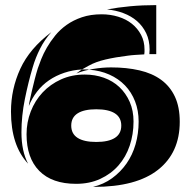

<svg xmlns="http://www.w3.org/2000/svg" viewBox="-20 -721 736 752"><path d="M503 -245Q503 -195 488 -150.5Q473 -106 444 -73Q415 -40 373 -20.5Q331 -1 278 -1Q184 -1 134 -51.5Q84 -102 84 -195Q84 -242 100.5 -284.5Q117 -327 147 -359Q177 -391 219 -410Q261 -429 312 -429Q352 -429 387 -416.5Q422 -404 447.5 -380Q473 -356 488 -322Q503 -288 503 -245ZM684 -244Q684 -123 599 -56Q514 11 348 11H344Q386 1 419 -23Q452 -47 475.5 -80.5Q499 -114 511 -156Q523 -198 523 -245Q523 -288 509 -324Q495 -360 469.5 -386.5Q444 -413 408 -429Q372 -445 329 -448L345 -451Q381 -457 415 -457Q476 -457 526 -445.5Q576 -434 611 -408.5Q646 -383 665 -342.5Q684 -302 684 -244ZM481 -503Q432 -497 393.5 -488Q355 -479 328 -464L301 -449Q265 -447 232 -436Q199 -425 172 -406.5Q145 -388 125 -362Q105 -336 93 -306Q93 -311 96.5 -327.5Q100 -344 105 -365.5Q110 -387 116 -410.5Q122 -434 128 -453Q133 -468 141.5 -489.5Q150 -511 163.5 -534.5Q177 -558 196 -581.5Q215 -605 241 -623.5Q267 -642 301 -653.5Q335 -665 378 -665Q412 -665 443 -655.5Q474 -646 496.5 -628Q519 -610 532.5 -584.5Q546 -559 546 -527Q546 -522 546 -517.5Q546 -513 545 -508Q528 -507 511.5 -506Q495 -505 481 -503ZM455 -229Q455 -261 430 -277Q405 -293 357 -293Q309 -293 284 -277Q259 -261 259 -229Q259 -197 284 -181Q309 -165 357 -165Q405 -165 430 -181Q455 -197 455 -229ZM23 -284Q23 -372 59.5 -451.5Q96 -531 181 -595Q155 -566 137 -530.5Q119 -495 108 -457Q91 -400 77.5 -333.5Q64 -267 64 -203Q64 -129 90 -80Q23 -151 23 -284ZM592 -701V-509H565Q565 -514 565.5 -518Q566 -522 566 -526Q566 -563 552.5 -591Q539 -619 516.5 -638.5Q494 -658 463.5 -669.5Q433 -681 399 -684Q442 -692 490 -696.5Q538 -701 592 -701ZM279 -433Q284 -437 289.5 -441Q295 -445 301 -449H312Q317 -449 321 -449Q325 -449 329 -448Q303 -443 279 -433Z"/></svg>

Font: J.M. Nexus Grotesque
Style: Regular
Weight: 900
Designer: deFharo
Foundry: deFharo
Version: Version 3.003